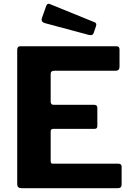

<svg xmlns="http://www.w3.org/2000/svg" viewBox="-20 -984 694 1004"><path d="M70 -723Q70 -742 86 -742H590Q605 -742 605 -725V-635Q605 -614 584 -614H264Q245 -614 245 -598V-453Q245 -436 260 -436H472Q489 -436 489 -420V-324Q489 -318 485.5 -314Q482 -310 473 -310H259Q245 -310 245 -298V-141Q245 -128 256 -128H598Q616 -128 616 -113V-18Q616 -10 611.5 -5Q607 0 596 0H92Q70 0 70 -21V-723ZM222 -954Q228 -968 240 -963L476 -867Q487 -862 482 -847L470 -812Q467 -804 462 -801.5Q457 -799 446 -801L215 -863Q193 -869 199 -889Z"/></svg>

Font: Libre Franklin Thin
Style: Bold
Weight: 700
Version: Version 3.000